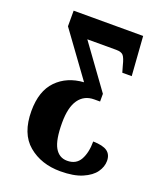

<svg xmlns="http://www.w3.org/2000/svg" viewBox="-143 -627 805 958"><g transform="rotate(20 260.0 -148.0)"><path d="M54 6Q54 -100 108.5 -156Q163 -212 252 -218L81 -453V-536H450L465 -328H415L405 -363Q396 -400 385.5 -412.5Q375 -425 347 -425H194L360 -196V-155H329Q276 -155 247 -114Q218 -73 218 9Q218 100 240.5 139.5Q263 179 306 179Q354 179 375 141Q396 103 396 44Q448 45 471 61.5Q494 78 494 112Q494 143 473.5 172Q453 201 408 220.5Q363 240 292 240Q190 240 122 183Q54 126 54 6Z"/></g></svg>

Font: Noto Serif CondBlack
Style: Regular
Weight: 900
Width: 3
Designer: Monotype Design Team
Foundry: Monotype Imaging Inc.
Version: Version 1.001